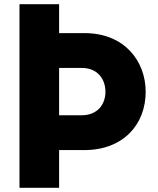

<svg xmlns="http://www.w3.org/2000/svg" viewBox="-20 -832 754 916"><path d="M675 -394C675 -541 573 -674 384 -674H262V-812H73V64H262V-116H382C570 -116 675 -240 675 -394ZM483 -394C483 -334 445 -282 369 -282H262V-508H370C445 -508 483 -455 483 -394Z"/></svg>

Font: LINE Seed JP_OTF ExtraBold
Style: Regular
Weight: 800
Designer: LY Corporation & Fontrix & Fontworks
Version: Version 1.013